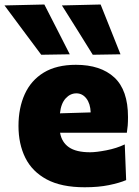

<svg xmlns="http://www.w3.org/2000/svg" viewBox="-54 -796 601 831"><path d="M312.5 14.5Q211.5 14.5 148.2 -19.5Q85 -53.5 55.5 -113.2Q26 -173 26 -251Q26 -328.5 53 -388.2Q80 -448 135.2 -481.8Q190.5 -515.5 274.5 -515.5Q381.5 -515.5 440.8 -460.8Q500 -406 500 -289.5Q500 -268.5 498.8 -252.8Q497.5 -237 495 -221.5H206Q213 -180.5 244.2 -158.8Q275.5 -137 336 -137Q362.5 -137 406.5 -145.5Q450.5 -154 486 -171L492 -16.5Q462.5 -4 417.5 5.2Q372.5 14.5 312.5 14.5ZM276.5 -392Q250 -392 230 -370Q210 -348 205.5 -305.5L338.5 -309.5Q337 -347.5 319.8 -369.8Q302.5 -392 276.5 -392ZM124.5 -559Q86.5 -610 46.5 -663.5Q6.5 -717 -34.5 -772.5L138 -776.5Q165.5 -722.5 193 -669Q220.5 -615 248 -561ZM347.5 -559Q316 -610 282.5 -663.5Q248.5 -717 214 -772.5L381.5 -776.5Q403 -722.5 424.5 -669Q446 -615 467.5 -561Z"/></svg>

Font: Heraclito ExtraBold
Style: Regular
Weight: 800
Designer: Kostas Bartsokas (font) & Cristiano Sobral (main changes)
Foundry: Kostas Bartsokas (font) & Cristiano Sobral (main changes)
Version: Version 1.00;July 8, 2020;FontCreator 13.0.0.2655 64-bit